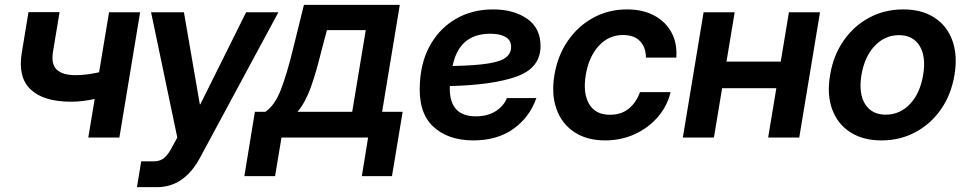

<svg xmlns="http://www.w3.org/2000/svg" viewBox="-20 -566 3978 790"><path d="M272.5 -147.5Q159.2 -147.5 106 -198Q52.7 -248.5 69.8 -350.1L97.2 -516.1H225.1L198.2 -354Q189.5 -301.8 213.6 -279.3Q237.8 -256.8 290 -256.8Q315.4 -256.8 339.4 -260Q363.3 -263.2 387.7 -268.6L428.7 -515.6H556.6L471.2 0H343.3L369.6 -158.7Q346.2 -153.8 321.3 -150.6Q296.4 -147.5 272.5 -147.5Z M625.5 204.1H543.5L561 97.7H613.8Q640.6 97.7 657.2 82.3Q673.8 66.9 686.5 42L709.5 0L601.6 -515.6H736.8L802.2 -136.7H804.2L992.7 -515.6H1125.5L802.7 83.5Q737.8 204.1 625.5 204.1Z M985.4 158.7 1028.8 -106H1071.8Q1111.3 -132.8 1136 -197.8Q1160.6 -262.7 1183.1 -354L1230.5 -545.9H1625L1552.2 -106H1636.7L1592.8 158.7H1468.8L1494.6 0H1138.2L1111.8 158.7ZM1204.1 -106H1429.2L1484.9 -441.9H1325.2L1301.8 -354Q1280.8 -267.6 1258.5 -205.8Q1236.3 -144 1204.1 -106Z M1927.7 11.7Q1821.8 11.7 1760.5 -47.1Q1699.2 -106 1708 -228Q1713.4 -319.3 1753.7 -386.7Q1793.9 -454.1 1859.9 -490.7Q1925.8 -527.3 2008.8 -527.3Q2093.3 -527.3 2148.7 -489Q2204.1 -450.7 2204.1 -376.5Q2204.1 -287.1 2107.2 -251.7Q2010.3 -216.3 1831.1 -211.9Q1830.6 -207.5 1830.6 -202.1Q1830.6 -87.4 1937.5 -87.4Q1986.3 -87.4 2019.3 -108.4Q2052.2 -129.4 2065.9 -162.6H2187Q2159.7 -84.5 2093.3 -36.4Q2026.9 11.7 1927.7 11.7ZM1842.3 -294.4Q1939.5 -296.4 1991.5 -305.2Q2043.5 -314 2063.2 -330.8Q2083 -347.7 2083 -373Q2083 -400.4 2060.3 -413.8Q2037.6 -427.2 1997.6 -427.2Q1868.7 -427.2 1842.3 -294.4Z M2470.2 11.7Q2394.5 11.7 2343 -22.5Q2291.5 -56.6 2269.8 -117.2Q2248 -177.7 2261.2 -257.3Q2274.4 -336.9 2316.2 -397.7Q2357.9 -458.5 2420.9 -492.9Q2483.9 -527.3 2559.6 -527.3Q2625 -527.3 2672.1 -502Q2719.2 -476.6 2743.2 -431.9Q2767.1 -387.2 2762.7 -329.1H2637.7Q2637.7 -370.1 2614 -396Q2590.3 -421.9 2543.5 -421.9Q2484.4 -421.9 2443.6 -377.2Q2402.8 -332.5 2390.1 -257.3Q2377.9 -182.1 2404.1 -137.9Q2430.2 -93.8 2489.3 -93.8Q2536.6 -93.8 2567.4 -119.1Q2598.1 -144.5 2613.3 -187H2739.3Q2725.6 -129.9 2687 -85Q2648.4 -40 2592.3 -14.2Q2536.1 11.7 2470.2 11.7Z M3002.9 -515.6 2969.2 -312.5H3192.4L3226.1 -515.6H3354L3268.6 0H3140.6L3174.3 -203.1H2951.2L2917.5 0H2789.6L2875 -515.6Z M3606.9 11.7Q3530.8 11.7 3478.5 -22Q3426.3 -55.7 3404.1 -116.2Q3381.8 -176.8 3395.5 -257.3Q3408.7 -337.4 3450.9 -398.4Q3493.2 -459.5 3556.6 -493.4Q3620.1 -527.3 3696.3 -527.3Q3772.9 -527.3 3825 -493.4Q3877 -459.5 3898.9 -398.4Q3920.9 -337.4 3907.2 -257.3Q3894 -177.2 3852.1 -116.7Q3810.1 -56.2 3746.8 -22.2Q3683.6 11.7 3606.9 11.7ZM3624.5 -94.2Q3682.6 -94.2 3724.1 -137.9Q3765.6 -181.6 3778.3 -257.3Q3791 -333.5 3763.7 -377.4Q3736.3 -421.4 3678.7 -421.4Q3621.1 -421.4 3579.3 -377.4Q3537.6 -333.5 3524.4 -257.3Q3512.2 -181.2 3539.6 -137.7Q3566.9 -94.2 3624.5 -94.2Z"/></svg>

Font: Inter Display Semi Bold
Style: Italic
Weight: 600
Italic angle: -9.39999°
Designer: Rasmus Andersson
Foundry: rsms
Version: Version 4.000;git-4fc901f